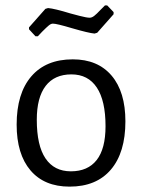

<svg xmlns="http://www.w3.org/2000/svg" viewBox="-20 -687 531 715"><path d="M447 -235Q447 -119 393 -55.5Q339 8 239 8Q145 8 93.5 -52.5Q42 -113 42 -223Q42 -339 96.5 -402.5Q151 -466 251 -466Q344 -466 395.5 -405.5Q447 -345 447 -235ZM117 -241Q117 -145 149.5 -97Q182 -49 244 -49Q307 -49 340 -91Q373 -133 373 -217Q373 -312 340.5 -361Q308 -410 246 -410Q183 -410 150 -367Q117 -324 117 -241ZM403 -642V-634L342 -565L332 -562Q310 -564 248 -582Q191 -599 177 -599Q170 -599 162 -592.5Q154 -586 137 -569L121 -552H112L88 -578V-585L149 -654L159 -657Q183 -655 242 -637Q249 -635 276 -628Q303 -621 314 -621Q322 -621 331 -628Q340 -635 354 -650L371 -667H379Z"/></svg>

Font: Alegreya Sans
Style: Regular
Weight: 400
Designer: Juan Pablo del Peral
Foundry: Huerta Tipografica
Version: Version 2.008; ttfautohint (v1.6)